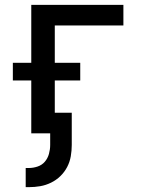

<svg xmlns="http://www.w3.org/2000/svg" viewBox="-20 -550 590 792"><path d="M86 222V143H99Q117 143 135 137Q153 131 165 117Q177 103 182 84.5Q187 66 187 48V0H109V-218H33V-291H109V-530H489V-445H206V-291H311V-218H206V-85H276V48Q276 71 272 94.5Q268 118 257 139Q246 160 229 176.5Q212 193 190.5 203.5Q169 214 146 218Q123 222 99 222Z"/></svg>

Font: Lode Dark
Style: Bold
Weight: 700
Monospace: yes
Designer: Belleve Invis
Foundry: Belleve Invis
Version: Version 29.2.0; ttfautohint (v1.8.3)